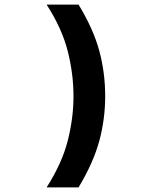

<svg xmlns="http://www.w3.org/2000/svg" viewBox="-20 -718 690 836"><path d="M322 98H183Q250 -7 275 -105.5Q300 -204 300 -299Q300 -396 275 -495Q250 -594 183 -698H322Q387 -591 412.5 -496Q438 -401 438 -299Q438 -200 412.5 -105Q387 -10 322 98Z"/></svg>

Font: Azeret Mono Thin SemiBold
Style: Regular
Weight: 600
Version: Version 1.002